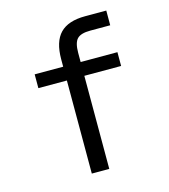

<svg xmlns="http://www.w3.org/2000/svg" viewBox="-98 -709 695 788"><g transform="rotate(-15 250.0 -315.5)"><path d="M425.8 -630.9V-568.4H340.8Q300.8 -568.4 285.2 -552.2Q269.5 -536.1 269.5 -493.2V-454.1H425.8V-395.5H269.5V0H195.3V-395.5H74.2V-454.1H195.3V-485.4Q195.3 -560.5 229.5 -595.7Q263.7 -630.9 335.9 -630.9Z"/></g></svg>

Font: BabelStone Pseudographica Colour
Style: Regular
Weight: 400
Designer: Andrew West
Foundry: BabelStone
Version: Version 16.0.0